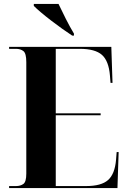

<svg xmlns="http://www.w3.org/2000/svg" viewBox="-20 -951 650 971"><path d="M26 0V-10H61Q83 -10 98 -20.5Q113 -31 113 -73V-637Q113 -681 98.5 -692.5Q84 -704 61 -704H26V-714H543L549 -532H539L536 -569Q530 -643 495.5 -673.5Q461 -704 384 -704H262V-378H489V-368H262V-10H415Q492 -10 526.5 -40.5Q561 -71 567 -144L570 -182H580L574 0ZM345 -771Q322 -786 294 -806Q266 -826 238 -847.5Q210 -869 187 -888.5Q164 -908 151 -921V-931H276Q292 -897 313 -855.5Q334 -814 354 -781V-771Z"/></svg>

Font: Noto Serif Display SemiCondensed
Style: Bold
Weight: 700
Width: 4
Designer: Monotype Design Team
Foundry: Monotype Imaging Inc.
Version: Version 2.009